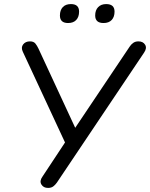

<svg xmlns="http://www.w3.org/2000/svg" viewBox="-20 -915 736 942"><path d="M216 7Q193 7 183 -10Q173 -27 188 -48L299 -216L92 -661Q82 -682 93.5 -697Q105 -712 127 -712Q145 -712 153.5 -701.5Q162 -691 169 -676L349 -288L616 -686Q623 -697 633.5 -704.5Q644 -712 659 -712Q682 -712 692 -695.5Q702 -679 687 -657L259 -19Q252 -9 242 -1Q232 7 216 7ZM488 -802Q447 -802 447 -839Q447 -865 461.5 -880Q476 -895 501 -895Q542 -895 542 -858Q542 -832 528 -817Q514 -802 488 -802ZM314 -802Q274 -802 274 -839Q274 -865 288 -880Q302 -895 328 -895Q368 -895 368 -858Q368 -832 354 -817Q340 -802 314 -802Z"/></svg>

Font: Nunito
Style: Italic
Weight: 400
Italic angle: -9°
Designer: Vernon Adams
Foundry: Vernon Adams
Version: Version 3.601; ttfautohint (v1.8.2.53-6de2)